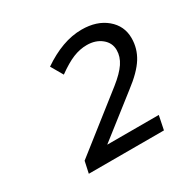

<svg xmlns="http://www.w3.org/2000/svg" viewBox="-93 -792 523 529"><g transform="rotate(-30 168.0 -527.0)"><path d="M47 -350 55 -387 229 -524Q258 -547 271 -566.5Q284 -586 284 -607Q284 -630 265.5 -645Q247 -660 219 -660Q197 -660 175 -651Q153 -642 124 -621L102 -659Q134 -681 165.5 -692.5Q197 -704 228 -704Q276 -704 306 -679Q336 -654 336 -615Q336 -582 318.5 -554Q301 -526 260 -495L131 -394H295L286 -350Z"/></g></svg>

Font: Red Hat Display
Style: Italic
Weight: 400
Italic angle: -12°
Designer: Pentagram / MCKL
Foundry: Pentagram / MCKL
Version: Version 1.003; Red Hat Display Italic